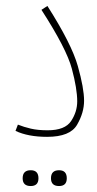

<svg xmlns="http://www.w3.org/2000/svg" viewBox="-20 -454 325 644"><path d="M138 5Q215 5 238.5 -35.5Q262 -76 262 -116Q262 -158 241 -232.5Q220 -307 139 -434L119 -421Q203 -291 221 -223.5Q239 -156 239 -114Q239 -79 218.5 -48Q198 -17 140 -17Q107 -17 83.5 -22.5Q60 -28 40 -36L32 -15Q74 5 138 5ZM109 144Q109 117 83 117Q56 117 56 144Q56 170 83 170Q109 170 109 144ZM204 144Q204 117 178 117Q151 117 151 144Q151 170 178 170Q204 170 204 144Z"/></svg>

Font: Noto Sans Arabic Condensed Thin
Style: Regular
Weight: 250
Width: 3
Designer: Nadine Chahine
Foundry: Monotype Imaging Inc.
Version: 1.001